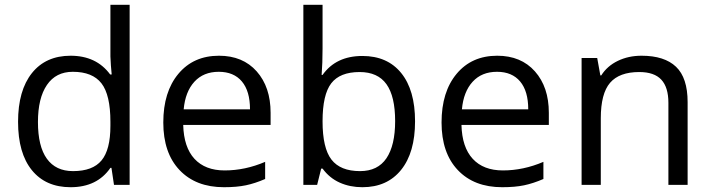

<svg xmlns="http://www.w3.org/2000/svg" viewBox="-20 -780 3001 810"><path d="M450.2 -71.8H445.8Q389.6 9.8 277.8 9.8Q172.9 9.8 114.5 -62Q56.2 -133.8 56.2 -266.1Q56.2 -398.4 114.7 -471.7Q173.3 -544.9 277.8 -544.9Q386.7 -544.9 444.8 -465.8H451.2L447.8 -504.4L445.8 -542V-759.8H526.9V0H460.9ZM288.1 -58.1Q371.1 -58.1 408.4 -103.3Q445.8 -148.4 445.8 -249V-266.1Q445.8 -379.9 408 -428.5Q370.1 -477.1 287.1 -477.1Q215.8 -477.1 178 -421.6Q140.1 -366.2 140.1 -265.1Q140.1 -162.6 177.7 -110.4Q215.3 -58.1 288.1 -58.1Z M924.8 9.8Q806.2 9.8 737.5 -62.5Q668.9 -134.8 668.9 -263.2Q668.9 -392.6 732.7 -468.8Q796.4 -544.9 903.8 -544.9Q1004.4 -544.9 1063 -478.8Q1121.6 -412.6 1121.6 -304.2V-252.9H752.9Q755.4 -158.7 800.5 -109.9Q845.7 -61 927.7 -61Q1014.2 -61 1098.6 -97.2V-24.9Q1055.7 -6.3 1017.3 1.7Q979 9.8 924.8 9.8ZM902.8 -477.1Q838.4 -477.1 800 -435.1Q761.7 -393.1 754.9 -318.8H1034.7Q1034.7 -395.5 1000.5 -436.3Q966.3 -477.1 902.8 -477.1Z M1508.8 -543.9Q1614.3 -543.9 1672.6 -471.9Q1731 -399.9 1731 -268.1Q1731 -136.2 1672.1 -63.2Q1613.3 9.8 1508.8 9.8Q1456.5 9.8 1413.3 -9.5Q1370.1 -28.8 1340.8 -68.8H1335L1317.9 0H1259.8V-759.8H1340.8V-575.2Q1340.8 -513.2 1336.9 -463.9H1340.8Q1397.5 -543.9 1508.8 -543.9ZM1497.1 -476.1Q1414.1 -476.1 1377.4 -428.5Q1340.8 -380.9 1340.8 -268.1Q1340.8 -155.3 1378.4 -106.7Q1416 -58.1 1499 -58.1Q1573.7 -58.1 1610.4 -112.5Q1647 -167 1647 -269Q1647 -373.5 1610.4 -424.8Q1573.7 -476.1 1497.1 -476.1Z M2098.6 9.8Q1980 9.8 1911.4 -62.5Q1842.8 -134.8 1842.8 -263.2Q1842.8 -392.6 1906.5 -468.8Q1970.2 -544.9 2077.6 -544.9Q2178.2 -544.9 2236.8 -478.8Q2295.4 -412.6 2295.4 -304.2V-252.9H1926.8Q1929.2 -158.7 1974.4 -109.9Q2019.5 -61 2101.6 -61Q2188 -61 2272.5 -97.2V-24.9Q2229.5 -6.3 2191.2 1.7Q2152.8 9.8 2098.6 9.8ZM2076.7 -477.1Q2012.2 -477.1 1973.9 -435.1Q1935.5 -393.1 1928.7 -318.8H2208.5Q2208.5 -395.5 2174.3 -436.3Q2140.1 -477.1 2076.7 -477.1Z M2799.8 0V-346.2Q2799.8 -411.6 2770 -443.8Q2740.2 -476.1 2676.8 -476.1Q2592.8 -476.1 2553.7 -430.7Q2514.6 -385.3 2514.6 -280.8V0H2433.6V-535.2H2499.5L2512.7 -461.9H2516.6Q2541.5 -501.5 2586.4 -523.2Q2631.3 -544.9 2686.5 -544.9Q2783.2 -544.9 2832 -498.3Q2880.9 -451.7 2880.9 -349.1V0Z"/></svg>

Font: WebKoruri
Style: Regular
Weight: 400
Foundry: lindwurm / mohemohe
Version: Version 1.00